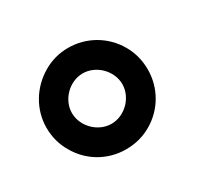

<svg xmlns="http://www.w3.org/2000/svg" viewBox="-87 -851 624 591"><g transform="rotate(-30 225.0 -555.0)"><path d="M210 -375C242.5 -375 273 -383 300.5 -399C355.5 -431 390 -489.5 390 -555C390 -587.5 382 -618 366 -645.5C333.5 -701 275.5 -735 210 -735C178.5 -735 148.5 -727 121 -710.5C65.5 -678 30 -619 30 -555C30 -522.5 38 -492 54.5 -464.5C86.5 -409 144.5 -375 210 -375ZM210 -465.5C162.5 -465.5 120.5 -507.5 120.5 -555C120.5 -602.5 162.5 -644.5 210 -644.5C257.5 -644.5 299.5 -602.5 299.5 -555C299.5 -507.5 257.5 -465.5 210 -465.5Z"/></g></svg>

Font: Vela Sans SemBd
Style: Regular
Weight: 600
Designer: Principal design: Mikhail Sharanda - project Manrope.
Design modification: Ravid Balaliev
Foundry: Mikhail Sharanda
Version: Version 1.001